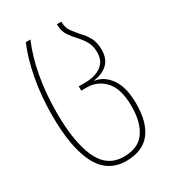

<svg xmlns="http://www.w3.org/2000/svg" viewBox="-188 -625 867 970"><g transform="rotate(-30 245.5 -140.0)"><path d="M260 247Q152 247 100.5 148.5Q49 50 49 -138Q49 -253 68.5 -354.5Q88 -456 119 -527H146Q113 -451 94.5 -352Q76 -253 76 -138Q76 32 119.5 127Q163 222 260 222Q344 222 382 168Q420 114 420 21Q420 -81 377.5 -128Q335 -175 271 -175H239V-200H276Q310 -200 339.5 -210Q369 -220 387.5 -242.5Q406 -265 406 -302Q406 -340 391.5 -365Q377 -390 357 -412Q335 -435 317.5 -461Q300 -487 300 -527H326Q326 -492 342.5 -469.5Q359 -447 379 -424Q401 -402 416.5 -374Q432 -346 432 -302Q432 -204 322 -187V-185Q376 -177 411.5 -125.5Q447 -74 447 21Q447 131 400.5 189Q354 247 260 247Z"/></g></svg>

Font: Noto Sans Georgian Condensed Thin
Style: Regular
Weight: 100
Width: 3
Designer: Monotype Design Team, Akaki Razmadze
Foundry: Google LLC
Version: Version 2.005; ttfautohint (v1.8.4.7-5d5b)